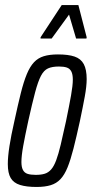

<svg xmlns="http://www.w3.org/2000/svg" viewBox="-20 -734 367 762"><path d="M125 8Q85 8 59.5 0Q34 -8 22.5 -27.5Q11 -47 11 -83Q11 -112 17.5 -154Q24 -196 37 -253Q51 -318 62.5 -364Q74 -410 86.5 -440Q99 -470 115 -487Q131 -504 154 -511Q177 -518 210 -518Q251 -518 276 -509.5Q301 -501 312.5 -479.5Q324 -458 324 -420Q324 -392 316.5 -351Q309 -310 297 -253Q283 -189 271.5 -144Q260 -99 248 -69.5Q236 -40 220 -23Q204 -6 181 1Q158 8 125 8ZM122 -40Q143 -40 157.5 -44.5Q172 -49 183 -61.5Q194 -74 203 -98Q212 -122 221 -160Q230 -198 242 -253Q255 -316 262 -355.5Q269 -395 269 -418Q269 -439 263 -450.5Q257 -462 245 -466Q233 -470 214 -470Q187 -470 170.5 -462.5Q154 -455 142.5 -433Q131 -411 119.5 -368Q108 -325 92 -253Q79 -193 72 -154Q65 -115 65 -91Q65 -71 71 -59.5Q77 -48 89.5 -44Q102 -40 122 -40ZM141 -581V-586L225 -714H291L324 -586L323 -581H282L254 -676L185 -581Z"/></svg>

Font: Saira UltraCondensed
Style: Italic
Weight: 400
Width: 1
Italic angle: -12°
Designer: Hector Gatti with collaboration of the Omnibus-Type team
Foundry: Omnibus-Type
Version: Version 1.101